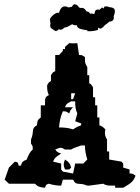

<svg xmlns="http://www.w3.org/2000/svg" viewBox="-20 -878 660 904"><path d="M467 -838 461 -843 448 -832C447 -832 444 -833 440 -833C429 -833 426 -822 426 -819V-815L421 -812C415 -814 410 -816 404 -813C402 -820 396 -824 388 -824C386 -824 380 -841 366 -841C364 -841 362 -841 360 -840C358 -841 355 -842 352 -843C344 -856 341 -855 333 -858C324 -858 320 -850 319 -846L302 -843C297 -846 291 -848 286 -848C273 -848 263 -838 258 -817C256 -818 254 -818 251 -818C241 -818 220 -801 215 -788C215 -783 218 -767 218 -765C218 -764 216 -764 216 -758C216 -757 217 -750 220 -746L239 -733C240 -733 242 -732 244 -732C246 -732 256 -737 256 -740C258 -740 260 -739 264 -738C272 -738 278 -743 285 -749H289C295 -749 319 -764 320 -764C326 -760 331 -759 334 -759C336 -759 338 -759 341 -760C345 -739 369 -740 388 -736L391 -737V-731H403C419 -731 430 -734 441 -737C442 -745 442 -747 442 -748C444 -747 446 -746 451 -743C466 -746 472 -759 475 -761H476C491 -773 491 -773 495 -776C510 -777 516 -785 516 -794C516 -796 516 -799 515 -801C518 -808 521 -817 521 -825C521 -835 516 -843 496 -844C492 -846 486 -848 480 -848H473C469 -842 468 -840 467 -838ZM421 -812ZM421 -812ZM286 -127C281 -115 280 -109 280 -103C280 -97 281 -92 286 -80H306L315 -89C308 -111 305 -114 286 -127ZM286 -439 296 -430ZM315 -439H334L324 -411H315ZM315 -401H334C334 -379 335 -363 344 -344L334 -307L362 -297V-288C346 -283 338 -278 324 -269C301 -276 282 -278 258 -278C260 -305 265 -330 276 -354C293 -354 292 -353 306 -344C310 -357 313 -362 324 -373H286C293 -391 296 -390 315 -401ZM362 -193H380C380 -169 384 -150 391 -127L372 -108H334L324 -61L276 -70L268 -80V-108L230 -117C238 -138 249 -142 268 -155C252 -161 249 -161 240 -174C251 -179 259 -182 266 -182C272 -182 277 -180 286 -174H315C328 -183 345 -186 362 -193ZM391 -4H400L466 -13C478 -5 489 -4 504 -4H522V6H560C587 -11 608 -19 618 -51C604 -60 607 -61 590 -61V-80L560 -89V-108L552 -117L494 -127V-165H484V-221C476 -235 474 -242 474 -254C474 -258 476 -263 476 -269C465 -280 461 -284 448 -288V-325H438V-382H428V-420H418V-467C408 -482 411 -480 400 -486V-524H391V-562C383 -576 380 -582 380 -594V-609C366 -618 369 -619 352 -619L344 -675C337 -674 330 -674 324 -674C318 -674 313 -674 306 -675L286 -657V-647H276V-638L258 -619H240V-543C229 -537 229 -539 220 -524V-496C209 -490 211 -492 202 -477C202 -457 202 -448 210 -430C193 -423 192 -413 192 -399V-382H172V-325C156 -312 156 -310 154 -288C125 -273 143 -262 126 -221V-202C135 -188 134 -191 134 -174C119 -161 113 -146 106 -127C86 -118 85 -117 78 -98H68C64 -114 66 -113 50 -117L22 -89L2 -32L22 -13H144C159 2 170 4 192 6C197 -9 195 -8 210 -13C229 -7 247 -4 268 -4L276 -32H324C341 0 349 -22 391 -4Z"/></svg>

Font: GNUTypewriter
Style: Standard
Weight: 400
Version: Version 001.000